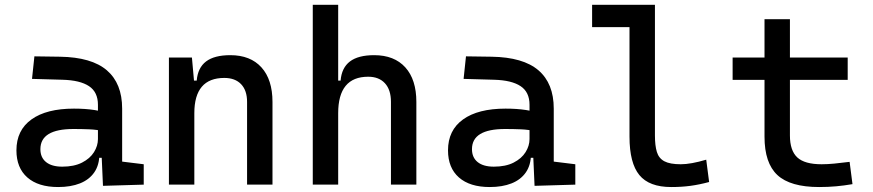

<svg xmlns="http://www.w3.org/2000/svg" viewBox="-20 -752 3556 782"><path d="M399.4 4.9 392.6 -148.4 378.9 -191.4V-325.2Q378.9 -377 342.5 -401.1Q306.2 -425.3 234.4 -427.2L110.4 -430.7L120.1 -522.5L224.6 -521Q353 -519 415.3 -465.6Q477.5 -412.1 477.5 -309.6V-93.8L565.4 -83V0ZM216.8 9.8Q135.7 9.8 91.3 -29.3Q46.9 -68.4 46.9 -139.6Q46.9 -221.7 108.2 -265.6Q169.4 -309.6 281.2 -309.6Q327.6 -309.6 364 -304Q400.4 -298.3 428.7 -287.1L407.2 -216.8Q374.5 -224.1 343.3 -225.3Q312 -226.6 279.3 -226.6Q144.5 -226.6 144.5 -144.5Q144.5 -110.4 167.7 -91.8Q190.9 -73.2 233.4 -73.2Q281.7 -73.2 314.2 -89.8Q346.7 -106.4 362.8 -132.3Q378.9 -158.2 378.9 -185.5V-242.2L409.2 -109.4H368.2L384.8 -125Q384.8 -80.1 364 -50Q343.3 -20 305.7 -5.1Q268.1 9.8 216.8 9.8Z M986.3 0V-336.9Q986.3 -383.8 961.9 -409.2Q937.5 -434.6 893.6 -434.6Q771.5 -434.6 771.5 -291L741.2 -423.8H781.2Q785.6 -476.1 819.3 -501.7Q853 -527.3 918 -527.3Q1000 -527.3 1044.9 -477.5Q1089.8 -427.7 1089.8 -336.9V0ZM668 0V-517.6H761.7L771.5 -408.2V0Z M1572.3 0V-336.9Q1572.3 -386.2 1547.9 -412.8Q1523.4 -439.5 1479.5 -439.5Q1357.4 -439.5 1357.4 -291L1327.1 -423.8H1367.2Q1371.6 -476.1 1405.3 -501.7Q1439 -527.3 1503.9 -527.3Q1585.9 -527.3 1630.9 -477.5Q1675.8 -427.7 1675.8 -336.9V0ZM1253.9 0V-732.4H1357.4V0Z M2157.2 4.9 2150.4 -148.4 2136.7 -191.4V-325.2Q2136.7 -377 2100.3 -401.1Q2064 -425.3 1992.2 -427.2L1868.2 -430.7L1877.9 -522.5L1982.4 -521Q2110.8 -519 2173.1 -465.6Q2235.4 -412.1 2235.4 -309.6V-93.8L2323.2 -83V0ZM1974.6 9.8Q1893.6 9.8 1849.1 -29.3Q1804.7 -68.4 1804.7 -139.6Q1804.7 -221.7 1866 -265.6Q1927.2 -309.6 2039.1 -309.6Q2085.4 -309.6 2121.8 -304Q2158.2 -298.3 2186.5 -287.1L2165 -216.8Q2132.3 -224.1 2101.1 -225.3Q2069.8 -226.6 2037.1 -226.6Q1902.3 -226.6 1902.3 -144.5Q1902.3 -110.4 1925.5 -91.8Q1948.7 -73.2 1991.2 -73.2Q2039.6 -73.2 2072 -89.8Q2104.5 -106.4 2120.6 -132.3Q2136.7 -158.2 2136.7 -185.5V-242.2L2167 -109.4H2126L2142.6 -125Q2142.6 -80.1 2121.8 -50Q2101.1 -20 2063.5 -5.1Q2025.9 9.8 1974.6 9.8Z M2713.9 9.8Q2624 9.8 2584 -39.1Q2543.9 -87.9 2543.9 -195.3V-732.4H2647.5V-200.2Q2647.5 -159.2 2655.3 -133.3Q2663.1 -107.4 2685.8 -95.2Q2708.5 -83 2752.9 -83Q2793.5 -83 2856.4 -101.6L2868.2 -10.7Q2828.6 0 2792.2 4.9Q2755.9 9.8 2713.9 9.8ZM2391.6 -641.6V-732.4H2552.7V-641.6Z M3316.4 9.8Q3198.7 9.8 3146.2 -39.1Q3093.8 -87.9 3093.8 -195.3V-283.2H3197.3V-200.2Q3197.3 -138.7 3227.3 -110.8Q3257.3 -83 3326.2 -83Q3350.6 -83 3377.9 -85.7Q3405.3 -88.4 3440.4 -92.8L3452.1 -2Q3418 3.9 3385.5 6.8Q3353 9.8 3316.4 9.8ZM3093.8 -244.1V-673.8H3197.3V-244.1ZM2963.9 -426.8V-517.6H3432.6V-426.8Z"/></svg>

Font: Cascadia Code
Style: Regular
Weight: 400
Monospace: yes
Designer: Aaron Bell
Foundry: Saja Typeworks
Version: Version 2106.017